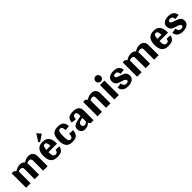

<svg xmlns="http://www.w3.org/2000/svg" viewBox="334 -1751 3017 3017"><g transform="rotate(-45 1842.5 -242.5)"><path d="M315.8 -292.7Q287.4 -328.3 233.1 -328.3Q178.8 -328.3 124.6 -291.8L91.6 -320.3H46.3V0H145.9V-259.8Q168.1 -272.2 193.1 -272.2Q236.7 -272.2 236.7 -226.9V0H335.4V-225.1Q335.4 -236.7 331.9 -258Q355.9 -272.2 380.8 -272.2Q425.3 -272.2 425.3 -226.9V0H524.9V-225.1Q524.9 -270.5 498.7 -299.4Q472.4 -328.3 419.5 -328.3Q366.5 -328.3 315.8 -292.7Z M708.2 -350.5 822.1 -427 765.1 -492.9 689.5 -372.8ZM879.9 -146.8V-157.5Q879.9 -328.3 737.5 -328.3Q591.6 -328.3 591.6 -160.1Q591.6 -75.6 625.9 -33.8Q660.1 8 735.3 8Q810.5 8 840.7 -18.7Q871 -45.4 875.4 -91.6L793.6 -93.4Q793.6 -40.9 745.6 -40.9Q717.1 -40.9 703.7 -63.6Q690.4 -86.3 690.4 -146.8ZM783.8 -195.7H692.2Q695.7 -244.7 706 -262Q716.2 -279.4 738.9 -279.4Q761.6 -279.4 771.8 -259.3Q782 -239.3 783.8 -195.7Z M1080.1 -279.4Q1124.6 -279.4 1125.4 -200.2L1207.3 -209.1Q1203.7 -269.6 1173.9 -298.9Q1144.1 -328.3 1074.7 -328.3Q987.5 -328.3 957.3 -277.6Q932.4 -234.9 932.4 -160.1Q932.4 -36.5 1001.8 -5.3Q1031.1 8 1074.7 8Q1145 8 1174.8 -23.1Q1204.6 -54.3 1208.2 -117.4L1125.4 -121Q1124.6 -40.9 1080.1 -40.9Q1053.4 -40.9 1042.3 -66.7Q1031.1 -92.5 1031.1 -160.6Q1031.1 -228.6 1041.8 -254Q1052.5 -279.4 1080.1 -279.4Z M1455.5 -37.4 1480.4 0H1546.3V-217.1Q1546.3 -328.3 1410.1 -328.3Q1341.6 -328.3 1312.3 -301.2Q1282.9 -274 1277.6 -217.1L1359.4 -207.3Q1363 -279.4 1407.5 -279.4Q1447.5 -279.4 1447.5 -223.3V-191.3L1392.3 -180.6Q1322.1 -168.1 1292.7 -146.4Q1263.3 -124.6 1263.3 -82.7Q1263.3 -40.9 1288.7 -16.5Q1314.1 8 1355.9 8Q1418.1 8 1455.5 -37.4ZM1351.4 -85.4Q1351.4 -130.8 1407.5 -143.2L1447.5 -151.2V-72.1Q1420.8 -43.6 1396.8 -43.6Q1351.4 -43.6 1351.4 -85.4Z M1711.7 -291.8 1678.8 -320.3H1633.5V0H1733.1V-255.3Q1758 -272.2 1782.5 -272.2Q1806.9 -272.2 1814.9 -258Q1823 -243.8 1823 -212.6V0H1921.7V-225.1Q1921.7 -270.5 1896.4 -299.4Q1871 -328.3 1818.5 -328.3Q1766 -328.3 1711.7 -291.8Z M2058.3 -349.6Q2082.7 -349.6 2099.6 -366.1Q2116.5 -382.6 2116.5 -407.9Q2116.5 -433.3 2099.6 -450.6Q2082.7 -468 2057.8 -468Q2032.9 -468 2016 -450.6Q1999.1 -433.3 1999.1 -408.8Q1999.1 -384.3 2016.5 -367Q2033.8 -349.6 2058.3 -349.6ZM2107.7 0V-320.3H2008V0Z M2326.5 -204.6Q2295.4 -213.5 2279.4 -223.8Q2263.3 -234 2263.3 -250.9Q2263.3 -279.4 2307.8 -279.4Q2356.8 -279.4 2362.1 -215.3L2444.8 -226Q2436.8 -276.7 2404.8 -302.5Q2372.8 -328.3 2312.3 -328.3Q2251.8 -328.3 2215.7 -302.9Q2179.7 -277.6 2179.7 -232.7Q2179.7 -187.7 2201.5 -164.1Q2223.3 -140.6 2267.8 -128.1L2296.3 -119.2Q2363.9 -100.5 2363.9 -70.7Q2363.9 -40.9 2316.7 -40.9Q2290.9 -40.9 2274.9 -58.7Q2258.9 -76.5 2256.2 -107.7L2174.4 -96.1Q2182.4 -44.5 2214.9 -18.2Q2247.3 8 2310.5 8Q2373.7 8 2410.6 -18.7Q2447.5 -45.4 2447.5 -90.3Q2447.5 -135.2 2423.5 -158.4Q2399.5 -181.5 2353.2 -194.8Z M2782.9 -292.7Q2754.4 -328.3 2700.2 -328.3Q2645.9 -328.3 2591.6 -291.8L2558.7 -320.3H2513.3V0H2613V-259.8Q2635.2 -272.2 2660.1 -272.2Q2703.7 -272.2 2703.7 -226.9V0H2802.5V-225.1Q2802.5 -236.7 2798.9 -258Q2823 -272.2 2847.9 -272.2Q2892.3 -272.2 2892.3 -226.9V0H2992V-225.1Q2992 -270.5 2965.7 -299.4Q2939.5 -328.3 2886.6 -328.3Q2833.6 -328.3 2782.9 -292.7Z M3347 -146.8V-157.5Q3347 -328.3 3204.6 -328.3Q3058.7 -328.3 3058.7 -160.1Q3058.7 -75.6 3093 -33.8Q3127.2 8 3202.4 8Q3277.6 8 3307.8 -18.7Q3338.1 -45.4 3342.5 -91.6L3260.7 -93.4Q3260.7 -40.9 3212.6 -40.9Q3184.2 -40.9 3170.8 -63.6Q3157.5 -86.3 3157.5 -146.8ZM3250.9 -195.7H3159.3Q3162.8 -244.7 3173 -262Q3183.3 -279.4 3206 -279.4Q3228.6 -279.4 3238.9 -259.3Q3249.1 -239.3 3250.9 -195.7Z M3544.5 -204.6Q3513.3 -213.5 3497.3 -223.8Q3481.3 -234 3481.3 -250.9Q3481.3 -279.4 3525.8 -279.4Q3574.7 -279.4 3580.1 -215.3L3662.8 -226Q3654.8 -276.7 3622.8 -302.5Q3590.7 -328.3 3530.2 -328.3Q3469.8 -328.3 3433.7 -302.9Q3397.7 -277.6 3397.7 -232.7Q3397.7 -187.7 3419.5 -164.1Q3441.3 -140.6 3485.8 -128.1L3514.2 -119.2Q3581.9 -100.5 3581.9 -70.7Q3581.9 -40.9 3534.7 -40.9Q3508.9 -40.9 3492.9 -58.7Q3476.9 -76.5 3474.2 -107.7L3392.3 -96.1Q3400.4 -44.5 3432.8 -18.2Q3465.3 8 3528.5 8Q3591.6 8 3628.6 -18.7Q3665.5 -45.4 3665.5 -90.3Q3665.5 -135.2 3641.5 -158.4Q3617.4 -181.5 3571.2 -194.8Z"/></g></svg>

Font: Gidugu
Style: Regular
Weight: 400
Designer: Purushoth Kumar Guthula
Foundry: Silicon Andhra, USA.
Version: Version 1.0.5; ttfautohint (v1.2.25-373a) -l 7 -r 28 -G 50 -